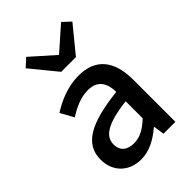

<svg xmlns="http://www.w3.org/2000/svg" viewBox="-247 -950 1070 1070"><g transform="rotate(-45 287.5 -415.0)"><path d="M217 14C283 14 342 -20 392 -63H396L405 0H499V-331C499 -478 436 -564 299 -564C211 -564 134 -528 77 -492L120 -414C167 -444 221 -470 279 -470C360 -470 383 -414 384 -351C155 -326 55 -265 55 -146C55 -49 122 14 217 14ZM252 -78C203 -78 166 -100 166 -155C166 -216 221 -258 384 -277V-143C339 -101 300 -78 252 -78ZM246 -647H362L488 -801L442 -844L306 -724H302L167 -844L120 -801Z"/></g></svg>

Font: Noto Sans CJK SC Medium
Style: Regular
Weight: 500
Designer: Ryoko NISHIZUKA 西塚涼子 (kana, bopomofo & ideographs); Paul D. Hunt (Latin, Greek & Cyrillic); Sandoll Communications 산돌커뮤니
Foundry: Adobe
Version: Version 2.004;hotconv 1.0.118;makeotfexe 2.5.65603